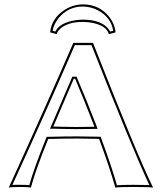

<svg xmlns="http://www.w3.org/2000/svg" viewBox="-20 -854 741 877"><path d="M209 -706.1Q215.3 -770.5 275.4 -809.1Q314.5 -833.5 357.9 -834Q433.6 -834 479 -776.9Q504.4 -744.1 507.8 -706.1L477.1 -698.2Q467.3 -735.8 402.8 -749.5Q380.9 -753.9 357.9 -753.9Q289.6 -753.9 254.4 -722.2Q242.2 -710.4 238.8 -698.2ZM200.2 -219.2Q141.6 -74.7 121.1 2.9Q108.4 0 76.2 0Q32.7 0 20 2.9Q190.4 -370.1 314.9 -658.2H404.8Q608.9 -139.2 679.2 2.9Q661.6 0 587.9 0Q524.4 0 506.8 2.9Q482.4 -84.5 432.6 -219.7Q371.6 -221.2 333 -221.2Q275.9 -221.2 200.2 -219.2ZM411.6 -274.9Q363.3 -399.9 323.2 -494.1H316.9L223.6 -275.9Q236.8 -275.9 267.6 -274.9Q311 -273.9 328.1 -273.9Q360.4 -273.9 411.6 -274.9ZM220.2 -713.4 232.9 -710Q252.4 -750.5 325.7 -761.7Q342.3 -764.2 357.9 -764.2Q440.9 -764.2 474.6 -722.7Q480 -715.8 483.4 -710L497.1 -713.4Q487.3 -773.4 429.7 -805.7Q396 -823.7 357.9 -824.2Q292.5 -824.2 249 -772.9Q226.1 -745.1 220.2 -713.4ZM190.9 -223.1 193.4 -229H200.2Q276.4 -231 333 -231Q372.6 -231 432.6 -229.5H439.5L441.9 -223.1Q489.3 -95.7 514.2 -7.8Q536.1 -9.8 587.9 -9.8Q637.2 -9.8 662.1 -8.8Q585.4 -171.9 397.9 -647.9H321.8Q200.2 -366.7 36.6 -9.3Q51.8 -10.3 76.2 -9.8Q101.1 -9.8 113.8 -8.3Q135.7 -87.4 190.9 -223.1ZM420.9 -278.8 425.8 -265.6 411.6 -265.1Q359.4 -264.2 328.1 -264.2Q311 -264.2 267.1 -265.1Q236.3 -265.6 223.6 -266.1H208.5L310.5 -503.9H329.6L332 -498Q373 -402.8 420.9 -278.8Z"/></svg>

Font: Linux Biolinum Outline O
Style: Bold
Weight: 700
Designer: Philipp H. Poll
Foundry: Philipp H. Poll
Version: Version 0.9.2